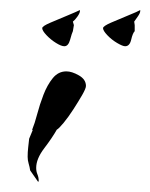

<svg xmlns="http://www.w3.org/2000/svg" viewBox="-20 -334 299 382"><path d="M56 28 40 5Q39 -2 37 -8.5Q35 -15 35 -22Q35 -31 36 -40Q37 -49 38 -58L45 -75L44 -76Q49 -88 54 -107Q59 -126 66.5 -145.5Q74 -165 85 -178.5Q96 -192 112 -192Q123 -192 137 -184Q151 -176 151 -163Q151 -158 143.5 -145Q136 -132 126 -116.5Q116 -101 106.5 -89.5Q97 -78 93 -76Q84 -60 68 -39Q52 -18 52 0Q52 7 54.5 13Q57 19 57 26ZM108 -242Q102 -242 91.5 -248.5Q81 -255 72.5 -264Q64 -273 64 -278Q64 -282 80.5 -289Q97 -296 115 -303.5Q133 -311 139 -314V-312Q139 -308 134 -301Q129 -294 125 -291L127 -284L125 -272Q123 -268 119.5 -255Q116 -242 108 -242ZM229 -242Q224 -242 213 -248.5Q202 -255 193.5 -264Q185 -273 185 -278Q185 -282 201 -289Q217 -296 235.5 -303.5Q254 -311 259 -314V-312Q259 -308 254 -301Q249 -294 247 -291L248 -284V-272Q244 -268 241 -255Q238 -242 229 -242Z"/></svg>

Font: Kolker Brush
Style: Regular
Weight: 400
Designer: Robert E. Leuschke
Foundry: Robert E. Leuschke
Version: Version 1.010; ttfautohint (v1.8.3)